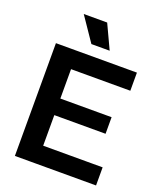

<svg xmlns="http://www.w3.org/2000/svg" viewBox="-156 -960 879 1056"><g transform="rotate(20 283.5 -431.5)"><path d="M60 0V-660H187V0ZM144 0V-106H535V0ZM144 -285V-382H487V-285ZM144 -554V-660H534V-554ZM245 -722 149 -863H286L352 -722Z"/></g></svg>

Font: Bricolage Grotesque 60pt SemiBold
Style: Regular
Weight: 600
Version: Version 1.001;gftools[0.9.33.dev8+g029e19f]